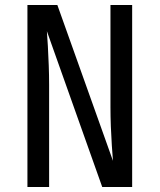

<svg xmlns="http://www.w3.org/2000/svg" viewBox="-20 -750 640 770"><path d="M90 0V-730H210L433 -105Q431 -130 428.5 -166.5Q426 -203 424.5 -243.5Q423 -284 423 -320V-730H510V0H390L168 -625Q170 -601 172 -564.5Q174 -528 175.5 -487.5Q177 -447 177 -410V0Z"/></svg>

Font: JetBrainsMono Nerd Font Mono
Style: Regular
Weight: 400
Monospace: yes
Designer: Philipp Nurullin, Konstantin Bulenkov
Foundry: JetBrains
Version: Version 2.304; ttfautohint (v1.8.4.7-5d5b);Nerd Fonts 2.3.0